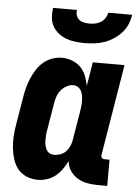

<svg xmlns="http://www.w3.org/2000/svg" viewBox="-53 -782 607 832"><g transform="rotate(5 250.0 -366.0)"><path d="M143 8Q117 8 94 -1.5Q71 -11 56 -29.5Q41 -48 33.5 -72Q26 -96 23.5 -121Q21 -146 22.5 -172Q24 -198 29 -225L49 -345Q52 -365 57.5 -385.5Q63 -406 71.5 -426Q80 -446 92 -465Q104 -484 121 -498.5Q138 -513 159 -520.5Q180 -528 201 -528Q224 -528 245.5 -520Q267 -512 282.5 -496.5Q298 -481 306.5 -460Q315 -439 319 -416L336 -520H474L409 -126Q408 -122 408.5 -118Q409 -114 411.5 -111Q414 -108 417.5 -107Q421 -106 425 -106H445V8H406Q382 8 359 4Q336 0 316.5 -11.5Q297 -23 284 -42Q271 -61 269 -85Q260 -66 247.5 -48.5Q235 -31 219 -18Q203 -5 182.5 1.5Q162 8 143 8ZM204 -106Q217 -106 231 -111Q245 -116 255 -126.5Q265 -137 271 -150.5Q277 -164 279 -178L299 -298Q301 -310 302.5 -321.5Q304 -333 304 -345Q304 -357 302.5 -368.5Q301 -380 296.5 -390Q292 -400 282.5 -407Q273 -414 261 -414Q246 -414 231.5 -406Q217 -398 206.5 -385Q196 -372 191 -356.5Q186 -341 184 -326L164 -206Q162 -195 161.5 -184.5Q161 -174 161 -163.5Q161 -153 163.5 -143Q166 -133 170.5 -124.5Q175 -116 184 -111Q193 -106 204 -106ZM293 -600Q272 -600 251.5 -602.5Q231 -605 212.5 -612Q194 -619 178.5 -631.5Q163 -644 153.5 -661Q144 -678 142.5 -698.5Q141 -719 144 -740H248Q246 -728 249.5 -716.5Q253 -705 262 -698Q271 -691 283 -688.5Q295 -686 307 -686Q319 -686 332 -688.5Q345 -691 356 -698Q367 -705 374.5 -716.5Q382 -728 384 -740H488Q485 -719 476.5 -698.5Q468 -678 452.5 -661Q437 -644 417.5 -631.5Q398 -619 377.5 -612Q357 -605 335.5 -602.5Q314 -600 293 -600Z"/></g></svg>

Font: Iosevka Heavy
Style: Italic
Weight: 900
Italic angle: -9°
Monospace: yes
Designer: Belleve Invis
Foundry: Belleve Invis
Version: Version 32.5.0; ttfautohint (v1.8.4)